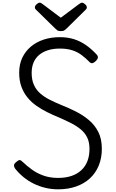

<svg xmlns="http://www.w3.org/2000/svg" viewBox="-20 -1392 864 1431"><path d="M413 19Q364 19 318 8Q272 -3 230.5 -23.5Q189 -44 154.5 -72.5Q120 -101 93 -135Q84 -148 84 -159Q84 -170 100 -184Q117 -199 126.5 -199Q136 -199 154 -181Q181 -155 218 -128Q255 -101 303.5 -83.5Q352 -66 413 -66Q469 -66 512 -80.5Q555 -95 585.5 -123Q616 -151 631.5 -191Q647 -231 647 -283Q647 -332 630 -367Q613 -402 581.5 -428Q550 -454 508.5 -475Q467 -496 416 -518Q374 -535 332 -556Q290 -577 252.5 -603Q215 -629 186 -664Q157 -699 140 -744.5Q123 -790 123 -850Q123 -913 146 -961.5Q169 -1010 210 -1044.5Q251 -1079 306 -1097Q361 -1115 426 -1115Q485 -1115 533 -1099.5Q581 -1084 622 -1055Q663 -1026 701 -985Q711 -973 709.5 -962Q708 -951 696 -939Q684 -926 671.5 -922Q659 -918 648 -929Q619 -959 588 -982Q557 -1005 518 -1017.5Q479 -1030 426 -1030Q376 -1030 337 -1017.5Q298 -1005 271 -982Q244 -959 230 -925.5Q216 -892 216 -849Q216 -797 232.5 -760Q249 -723 279 -696.5Q309 -670 350 -649Q391 -628 438 -609Q491 -588 544 -561.5Q597 -535 641.5 -498Q686 -461 712.5 -409Q739 -357 739 -283Q739 -214 716 -158Q693 -102 650 -62.5Q607 -23 547 -2Q487 19 413 19ZM592 -1372Q601 -1372 614 -1360.5Q627 -1349 627 -1338Q627 -1336 626.5 -1332Q626 -1328 621 -1322L477 -1180Q470 -1174 461.5 -1167Q453 -1160 433 -1160Q414 -1160 406 -1167Q398 -1174 391 -1180L246 -1322Q241 -1328 240.5 -1332Q240 -1336 240 -1338Q240 -1349 253 -1360.5Q266 -1372 275 -1372Q282 -1372 287.5 -1368.5Q293 -1365 300 -1360L433 -1260L567 -1360Q575 -1365 580 -1368.5Q585 -1372 592 -1372Z"/></svg>

Font: Playwrite FR Moderne
Style: Regular
Weight: 400
Designer: Veronika Burian, José Scaglione
Foundry: TypeTogether
Version: Version 1.002